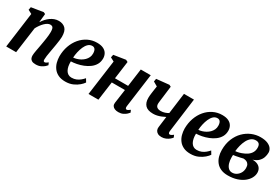

<svg xmlns="http://www.w3.org/2000/svg" viewBox="53 -1394 3250 2233"><g transform="rotate(30 1678.0 -277.0)"><path d="M236.5 -437Q254 -464 274.8 -487Q295.5 -510 319.8 -527.2Q344 -544.5 371 -554.2Q398 -564 428 -564Q483 -564 516.8 -531.8Q550.5 -499.5 550.5 -420.5Q550.5 -402.5 546.5 -371.8Q542.5 -341 537 -307.5Q531.5 -274 526.5 -246.5Q522.5 -221.5 517.2 -193.5Q512 -165.5 508.2 -139.2Q504.5 -113 504.5 -93Q504 -75.5 509.2 -69.8Q514.5 -64 521 -64Q530 -64 540.2 -69Q550.5 -74 566.5 -87L579.5 -56.5Q574.5 -49 557 -33Q539.5 -17 511.5 -3.5Q483.5 10 444.5 10Q411 10 393 -0.2Q375 -10.5 368.2 -27.5Q361.5 -44.5 362 -64Q362 -76.5 364.5 -94.2Q367 -112 370.8 -133Q374.5 -154 378.8 -176Q383 -198 386.5 -218Q390 -239 394.2 -263Q398.5 -287 402 -312Q405.5 -337 407.8 -360.8Q410 -384.5 410 -405.5Q409.5 -433.5 404.8 -449Q400 -464.5 389.8 -470.8Q379.5 -477 363 -477Q346.5 -477 327.8 -466.8Q309 -456.5 290.8 -438.5Q272.5 -420.5 255.8 -397.2Q239 -374 225.5 -348L178 0H45L108.5 -473L57 -500L64.5 -538.5L224.5 -564L248 -552Z M1059.5 -101.5Q1046 -80.5 1016.2 -54.2Q986.5 -28 942.5 -8.5Q898.5 11 841.5 11Q785.5 11 746.8 -7.8Q708 -26.5 684 -58.5Q660 -90.5 649.2 -130Q638.5 -169.5 638 -211Q638.5 -286 661.2 -350.5Q684 -415 725 -463.5Q766 -512 821.2 -539.2Q876.5 -566.5 941 -566.5Q993 -566.5 1025.8 -550.5Q1058.5 -534.5 1074.5 -507Q1090.5 -479.5 1091.5 -445Q1092 -397.5 1071.8 -361.8Q1051.5 -326 1017 -300.5Q982.5 -275 941.2 -258.8Q900 -242.5 858.5 -234.5Q817 -226.5 782.5 -225.5Q781.5 -190.5 787.2 -161.2Q793 -132 805.2 -110.5Q817.5 -89 836.8 -77Q856 -65 882.5 -65Q917 -65 944.8 -76.5Q972.5 -88 994.5 -106.2Q1016.5 -124.5 1033.5 -144.5ZM911 -506.5Q879.5 -506.5 856.5 -484.8Q833.5 -463 818.2 -428.2Q803 -393.5 794.2 -353.5Q785.5 -313.5 783.5 -277.5Q805 -278.5 829.5 -285.8Q854 -293 877.8 -306.2Q901.5 -319.5 920.8 -338.5Q940 -357.5 951.2 -382Q962.5 -406.5 961.5 -436Q960.5 -471.5 947.5 -489Q934.5 -506.5 911 -506.5Z M1607 -99.5Q1605 -80.5 1610 -72Q1615 -63.5 1624 -63.5Q1632.5 -63.5 1642 -68.5Q1651.5 -73.5 1669 -87L1682.5 -56.5Q1677 -48.5 1660.2 -32.2Q1643.5 -16 1616.8 -3Q1590 10 1555 10Q1526.5 10 1505.8 1.5Q1485 -7 1474.8 -23.8Q1464.5 -40.5 1467.5 -64L1494 -251.5H1317.5L1283 0H1150L1214.5 -472.5L1163.5 -499.5L1171 -538L1330 -563L1357.5 -549L1325.5 -312H1502L1534.5 -550.5H1668Z M1936 -551 1911.5 -353.5Q1910.5 -345.5 1909.5 -337.2Q1908.5 -329 1907.8 -321.2Q1907 -313.5 1907 -306Q1907 -277 1924.2 -262.5Q1941.5 -248 1975.5 -248Q2004.5 -248 2029.8 -256.8Q2055 -265.5 2074.5 -277.5L2111 -556.5H2245L2185.5 -99.5Q2183.5 -81.5 2188.5 -72.5Q2193.5 -63.5 2203 -63.5Q2211 -63.5 2222 -68.5Q2233 -73.5 2249 -87L2262.5 -56.5Q2254.5 -44.5 2236 -28.8Q2217.5 -13 2191.2 -1.5Q2165 10 2134 10Q2103 10 2083 -1.2Q2063 -12.5 2054.2 -31.5Q2045.5 -50.5 2048.5 -73L2067.5 -221Q2044.5 -209 2019 -198.5Q1993.5 -188 1967 -182Q1940.5 -176 1914 -176Q1840.5 -176 1807.8 -210.8Q1775 -245.5 1775 -308Q1775 -321.5 1776.2 -337.2Q1777.5 -353 1779.8 -369.5Q1782 -386 1784 -401L1794.5 -473L1736.5 -506.5L1743 -545.5L1912 -563Z M2740.5 -101.5Q2727 -80.5 2697.2 -54.2Q2667.5 -28 2623.5 -8.5Q2579.5 11 2522.5 11Q2466.5 11 2427.8 -7.8Q2389 -26.5 2365 -58.5Q2341 -90.5 2330.2 -130Q2319.5 -169.5 2319 -211Q2319.5 -286 2342.2 -350.5Q2365 -415 2406 -463.5Q2447 -512 2502.2 -539.2Q2557.5 -566.5 2622 -566.5Q2674 -566.5 2706.8 -550.5Q2739.5 -534.5 2755.5 -507Q2771.5 -479.5 2772.5 -445Q2773 -397.5 2752.8 -361.8Q2732.5 -326 2698 -300.5Q2663.5 -275 2622.2 -258.8Q2581 -242.5 2539.5 -234.5Q2498 -226.5 2463.5 -225.5Q2462.5 -190.5 2468.2 -161.2Q2474 -132 2486.2 -110.5Q2498.5 -89 2517.8 -77Q2537 -65 2563.5 -65Q2598 -65 2625.8 -76.5Q2653.5 -88 2675.5 -106.2Q2697.5 -124.5 2714.5 -144.5ZM2592 -506.5Q2560.5 -506.5 2537.5 -484.8Q2514.5 -463 2499.2 -428.2Q2484 -393.5 2475.2 -353.5Q2466.5 -313.5 2464.5 -277.5Q2486 -278.5 2510.5 -285.8Q2535 -293 2558.8 -306.2Q2582.5 -319.5 2601.8 -338.5Q2621 -357.5 2632.2 -382Q2643.5 -406.5 2642.5 -436Q2641.5 -471.5 2628.5 -489Q2615.5 -506.5 2592 -506.5Z M3024 11Q2969.5 11 2930.5 -6.5Q2891.5 -24 2866.5 -55Q2841.5 -86 2829.8 -126.2Q2818 -166.5 2818 -212Q2818 -296.5 2845 -362.2Q2872 -428 2917.5 -473.5Q2963 -519 3019.8 -542.5Q3076.5 -566 3136 -566Q3195.5 -566 3232.8 -550Q3270 -534 3287.5 -508.8Q3305 -483.5 3305 -455.5Q3305 -423.5 3294.5 -391.8Q3284 -360 3257.8 -333.5Q3231.5 -307 3184.5 -292Q3225.5 -292 3253.2 -278.8Q3281 -265.5 3295.2 -242Q3309.5 -218.5 3309.5 -187Q3309.5 -152 3290.8 -117Q3272 -82 3235.5 -53Q3199 -24 3145.8 -6.5Q3092.5 11 3024 11ZM3052.5 -42.5Q3083 -42.5 3109.2 -59Q3135.5 -75.5 3151.8 -104Q3168 -132.5 3168 -169.5Q3168 -199.5 3157.2 -217.2Q3146.5 -235 3128.2 -242.8Q3110 -250.5 3087 -251Q3079 -249.5 3069.5 -247Q3060 -244.5 3049.2 -242Q3038.5 -239.5 3026.5 -237.5Q3011 -234 2994.8 -231Q2978.5 -228 2960.5 -226Q2959.5 -217.5 2959.5 -209Q2959.5 -200.5 2959.5 -192Q2959.5 -151.5 2969.8 -117.5Q2980 -83.5 3000.8 -63Q3021.5 -42.5 3052.5 -42.5ZM2960.5 -277.5Q2974.5 -278.5 2987.2 -281Q3000 -283.5 3012.5 -286.8Q3025 -290 3038 -295Q3078.5 -309 3107.2 -329.5Q3136 -350 3151.2 -377.2Q3166.5 -404.5 3166.5 -439Q3166.5 -474.5 3151.8 -490.5Q3137 -506.5 3107.5 -506.5Q3072.5 -506.5 3046.2 -485.8Q3020 -465 3002.2 -430.8Q2984.5 -396.5 2974.2 -356.2Q2964 -316 2960.5 -277.5Z"/></g></svg>

Font: Merriweather 28pt
Style: Bold Italic
Weight: 700
Italic angle: -7.8°
Version: Version 2.101